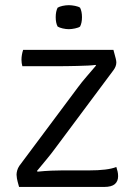

<svg xmlns="http://www.w3.org/2000/svg" viewBox="-20 -740 530 760"><path d="M289 -395Q303 -414 321.8 -435.8Q340.5 -457.5 360.5 -481L357.5 -483Q348.5 -481.5 328.8 -480.5Q309 -479.5 286 -479Q263 -478.5 243.8 -478.2Q224.5 -478 216.5 -478H68.5Q65 -490.5 65 -503.5Q65 -522 71.5 -542.5H429Q436 -517.5 438.2 -508Q440.5 -498.5 440.5 -493Q440.5 -477.5 429 -462L197.5 -151.5Q183 -131.5 163.5 -108.2Q144 -85 126.5 -63.5L128.5 -60.5Q158 -63.5 183 -64.5Q208 -65.5 226 -65.5H332.5Q369 -65.5 396 -68.8Q423 -72 440.5 -79Q443.5 -69.5 445.5 -61Q447.5 -52.5 447.5 -42.5Q447.5 -22.5 434.5 -11.2Q421.5 0 392 0H55.5Q48.5 -24.5 47 -33.8Q45.5 -43 45.5 -48.5Q45.5 -56 48 -65.2Q50.5 -74.5 56.5 -83.5ZM200.5 -672Q200.5 -694.5 208 -709.5Q215 -714 228 -716.8Q241 -719.5 252.5 -719.5Q263 -719.5 277 -716.8Q291 -714 297 -709.5Q304.5 -694.5 304.5 -672Q304.5 -649.5 297 -635Q291.5 -630.5 277.2 -627.5Q263 -624.5 252.5 -624.5Q241 -624.5 228 -627.5Q215 -630.5 208 -635Q200.5 -649.5 200.5 -672Z"/></svg>

Font: Signika SC Light
Style: Regular
Weight: 300
Designer: Anna Giedryś
Foundry: Anna Giedryś
Version: Version 2.000; ttfautohint (v1.8.3) -l 8 -r 50 -G 200 -x 9 -